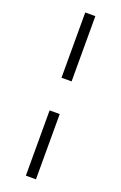

<svg xmlns="http://www.w3.org/2000/svg" viewBox="-171 -797 628 995"><g transform="rotate(20 143.0 -300.0)"><path d="M115.2 -750H170.9V-390.1H115.2ZM115.2 -210H170.9V149.9H115.2Z"/></g></svg>

Font: Oakes Grotesk
Style: Regular
Weight: 400
Designer: Samuel Oakes
Foundry: Samuel Oakes
Version: Version 1.0 | wf-rip DC20170320